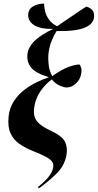

<svg xmlns="http://www.w3.org/2000/svg" viewBox="-20 -826 544 1069"><path d="M196 223 191 215Q265 158 275 111Q280 91 272 77Q264 63 239 49Q214 35 166 16Q121 -2 88 -25Q55 -48 38.5 -84Q22 -120 28 -178Q33 -225 56.5 -261.5Q80 -298 113.5 -324Q147 -350 183 -367.5Q219 -385 250 -395V-397Q180 -418 154 -449Q128 -480 133 -526Q138 -564 171.5 -597.5Q205 -631 276 -665Q206 -664 171.5 -685Q137 -706 137 -742Q137 -774 163.5 -790Q190 -806 226 -806Q225 -788 231 -763.5Q237 -739 253 -716.5Q269 -694 298 -680Q351 -715 390 -742.5Q429 -770 460 -789Q471 -788 487.5 -776Q504 -764 504 -737Q504 -695 454.5 -673Q405 -651 295 -653Q282 -633 269 -602.5Q256 -572 251 -536Q247 -508 250.5 -470Q254 -432 271 -402Q321 -438 360 -452.5Q399 -467 422 -467Q429 -460 432.5 -446Q436 -432 431 -411Q426 -383 402.5 -361Q379 -339 351 -339Q337 -339 313 -349Q289 -359 269 -384Q233 -359 204.5 -317Q176 -275 170 -224Q167 -201 171.5 -180Q176 -159 197 -139Q218 -119 263 -98Q328 -68 343 -34.5Q358 -1 349 43Q337 100 293 142.5Q249 185 196 223Z"/></svg>

Font: Noto Serif Display ExtraCondensed
Style: Bold Italic
Weight: 700
Width: 2
Italic angle: -12°
Designer: Monotype Design Team
Foundry: Monotype Imaging Inc.
Version: Version 2.009